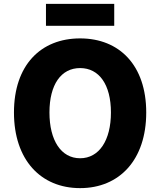

<svg xmlns="http://www.w3.org/2000/svg" viewBox="-20 -956 826 990"><path d="M393 14C596 14 734 -132 734 -376C734 -619 596 -758 393 -758C190 -758 52 -620 52 -376C52 -132 190 14 393 14ZM393 -140C295 -140 235 -232 235 -376C235 -520 295 -605 393 -605C491 -605 552 -520 552 -376C552 -232 491 -140 393 -140ZM217 -823H569V-936H217Z"/></svg>

Font: Noto Sans CJK HK Black
Style: Regular
Weight: 900
Designer: Ryoko NISHIZUKA 西塚涼子 (kana, bopomofo & ideographs); Paul D. Hunt (Latin, Greek & Cyrillic); Sandoll Communications 산돌커뮤니
Foundry: Adobe
Version: Version 2.004;hotconv 1.0.118;makeotfexe 2.5.65603